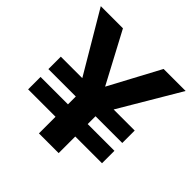

<svg xmlns="http://www.w3.org/2000/svg" viewBox="-182 -852 1005 1005"><g transform="rotate(45 320.5 -350.0)"><path d="M45 -123V-215H248V-273H45V-365H204L6 -700H170L320 -418L471 -700H634L436 -365H592V-273H394V-215H592V-123H394V0H248V-123Z"/></g></svg>

Font: Von Semi
Style: Regular
Weight: 600
Version: Version 4.000; ttfautohint (v1.8.4.7-5d5b)